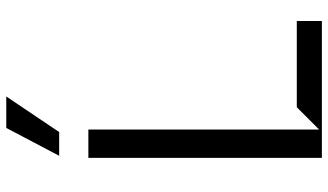

<svg xmlns="http://www.w3.org/2000/svg" viewBox="-232 -790 1023 598"><g transform="rotate(-90 279.0 -491.5)"><path d="M85.9 0V-727.3H174V-8.5L243.6 -78.1H512.1V0ZM92.3 -818.2 179 -983H277L166.2 -818.2Z"/></g></svg>

Font: Riot Sans
Style: Regular
Weight: 400
Designer: Rasmus Andersson
Foundry: rsms
Version: Version 3.005